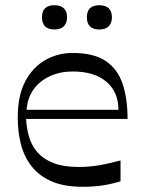

<svg xmlns="http://www.w3.org/2000/svg" viewBox="-20 -702 544 736"><path d="M297 14Q226 14 178.5 -6.5Q131 -27 102 -63.5Q73 -100 60.5 -148Q48 -196 48 -251Q48 -336 77 -390.5Q106 -445 154 -472Q202 -499 258 -499Q340 -499 385.5 -468Q431 -437 450 -380.5Q469 -324 469 -246H80Q82 -209 92 -175.5Q102 -142 125 -116.5Q148 -91 186 -76.5Q224 -62 281 -62Q323 -62 360.5 -68.5Q398 -75 442 -87V-7Q402 5 368.5 9.5Q335 14 297 14ZM434 -281Q434 -349 388 -388.5Q342 -428 258 -428Q211 -428 171.5 -410Q132 -392 108.5 -359Q85 -326 82 -281ZM189 -589Q141 -589 141 -636Q141 -659 153 -670.5Q165 -682 189 -682Q212 -682 224.5 -670.5Q237 -659 237 -636Q237 -613 224.5 -601Q212 -589 189 -589ZM361 -589Q313 -589 313 -636Q313 -659 325 -670.5Q337 -682 361 -682Q384 -682 396.5 -670.5Q409 -659 409 -636Q409 -613 396.5 -601Q384 -589 361 -589Z"/></svg>

Font: Ojuju Medium
Style: Regular
Weight: 500
Designer: Chisaokwu Joboson, Mirko Velimirovic
Foundry: Udi Foundry
Version: Version 1.000